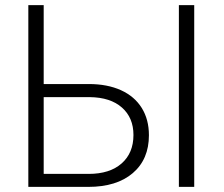

<svg xmlns="http://www.w3.org/2000/svg" viewBox="-20 -731 875 751"><path d="M150.9 -402.3H327.1Q399.9 -402.3 453.1 -378.2Q506.3 -354 534.4 -308.8Q562.5 -263.7 562.5 -202.1Q562.5 -107.9 499.5 -54Q436.5 0 325.2 0H90.8V-710.9H150.9ZM150.9 -351.1V-50.8H326.7Q409.2 -50.8 455.6 -91.6Q502 -132.3 502 -203.1Q502 -270.5 457 -310.3Q412.1 -350.1 331.1 -351.1ZM739.7 0H679.7V-710.9H739.7Z"/></svg>

Font: SteelSelectRoboto
Style: Regular
Weight: 300
Designer: Google
Version: Version 2.137; 2017